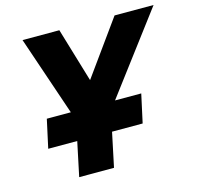

<svg xmlns="http://www.w3.org/2000/svg" viewBox="-104 -818 949 927"><g transform="rotate(-15 371.0 -355.0)"><path d="M180 0H354L390 -171H543L574 -313H443L742 -710H547L352 -439L271 -710H87L222 -313H102L71 -171H216Z"/></g></svg>

Font: Geist ExtraBold
Style: Italic
Weight: 800
Italic angle: -12°
Designer: Basement.studio, Andrés Briganti, Mateo Zaragoza
Foundry: Basement.studio, Vercel, Andrés Briganti, Guido Ferreyra, Mateo Zaragoza
Version: Version 1.500